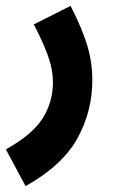

<svg xmlns="http://www.w3.org/2000/svg" viewBox="-61 -403 412 653"><path d="M26 230 -41 105Q49 55 84 -0.5Q119 -56 119 -123Q119 -168 101 -216.5Q83 -265 54 -320L179 -383Q219 -305 236 -247.5Q253 -190 253 -131Q253 -24 202 68Q151 160 26 230Z"/></svg>

Font: Noto Sans Arabic ExtCond
Style: Bold
Weight: 700
Width: 2
Designer: Monotype Design Team, Nadine Chahine, Nizar Qandah and Khaled Hosny
Foundry: Monotype Imaging Inc.
Version: Version 2.012; ttfautohint (v1.8.4.7-5d5b)